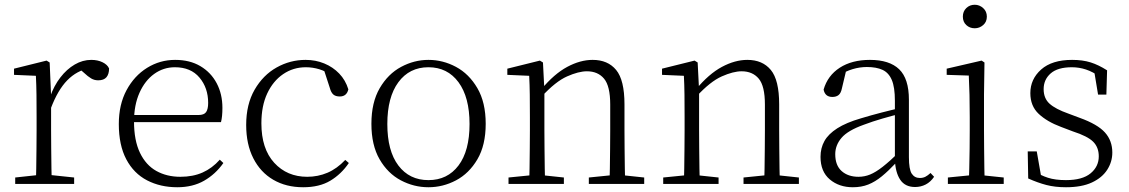

<svg xmlns="http://www.w3.org/2000/svg" viewBox="-20 -774 4752 808"><path d="M44 0V-27L155 -39H178L292 -27V0ZM131 0Q132 -24 132.5 -64.5Q133 -105 133.5 -149Q134 -193 134 -226V-281Q134 -333 133.5 -375.5Q133 -418 131 -455L39 -459V-485L176 -519L189 -511L195 -371V-370V-226Q195 -193 195.5 -149Q196 -105 196.5 -64.5Q197 -24 198 0ZM194 -318 177 -367H191Q207 -413 234 -448Q261 -483 294.5 -502.5Q328 -522 364 -522Q391 -522 411.5 -512Q432 -502 439 -486Q439 -462 428 -449Q417 -436 393 -436Q377 -436 363.5 -444Q350 -452 333 -468L310 -488H359Q303 -477 263 -436Q223 -395 194 -318Z M726 14Q655 14 599 -15Q543 -44 511.5 -103.5Q480 -163 480 -252Q480 -334 512.5 -394.5Q545 -455 599 -488.5Q653 -522 717 -522Q779 -522 823.5 -495.5Q868 -469 892 -423.5Q916 -378 916 -320Q916 -283 910 -260H510V-290H815Q839 -290 847.5 -302.5Q856 -315 856 -341Q856 -404 819.5 -447.5Q783 -491 716 -491Q668 -491 629 -463Q590 -435 567 -383.5Q544 -332 544 -263Q544 -183 569 -131Q594 -79 638 -54.5Q682 -30 739 -30Q792 -30 832.5 -48Q873 -66 905 -102L920 -88Q887 -41 839 -13.5Q791 14 726 14Z M1256 14Q1184 14 1130 -17.5Q1076 -49 1046 -108Q1016 -167 1016 -248Q1016 -335 1051.5 -396.5Q1087 -458 1144 -490Q1201 -522 1266 -522Q1308 -522 1344.5 -507Q1381 -492 1407.5 -464.5Q1434 -437 1446 -398Q1439 -368 1410 -368Q1392 -368 1382.5 -376.5Q1373 -385 1368 -404L1340 -490L1383 -452Q1352 -474 1324 -482.5Q1296 -491 1267 -491Q1214 -491 1171.5 -462Q1129 -433 1104.5 -380.5Q1080 -328 1080 -255Q1080 -148 1134 -89Q1188 -30 1273 -30Q1318 -30 1358 -47Q1398 -64 1433 -101L1448 -88Q1416 -41 1370 -13.5Q1324 14 1256 14Z M1783 14Q1722 14 1667 -15Q1612 -44 1577.5 -103.5Q1543 -163 1543 -253Q1543 -343 1578 -403Q1613 -463 1668 -492.5Q1723 -522 1783 -522Q1844 -522 1899 -492.5Q1954 -463 1989 -403Q2024 -343 2024 -253Q2024 -163 1989 -103.5Q1954 -44 1899 -15Q1844 14 1783 14ZM1783 -16Q1863 -16 1909.5 -77.5Q1956 -139 1956 -252Q1956 -365 1909.5 -428Q1863 -491 1783 -491Q1703 -491 1656.5 -428Q1610 -365 1610 -252Q1610 -139 1656.5 -77.5Q1703 -16 1783 -16Z M2120 0V-27L2230 -38H2250L2353 -27V0ZM2207 0Q2208 -24 2208.5 -64.5Q2209 -105 2209.5 -149Q2210 -193 2210 -226V-281Q2210 -333 2209.5 -375.5Q2209 -418 2207 -455L2115 -459V-485L2252 -519L2265 -511L2271 -393V-392V-226Q2271 -193 2271.5 -149Q2272 -105 2272.5 -64.5Q2273 -24 2274 0ZM2458 0V-27L2567 -38H2588L2691 -27V0ZM2545 0Q2546 -24 2546.5 -64Q2547 -104 2547.5 -148Q2548 -192 2548 -226V-334Q2548 -412 2522 -443Q2496 -474 2450 -474Q2415 -474 2366.5 -452.5Q2318 -431 2260 -368L2250 -398H2258Q2312 -463 2367 -492.5Q2422 -522 2474 -522Q2538 -522 2573 -479.5Q2608 -437 2608 -335V-226Q2608 -192 2608.5 -148Q2609 -104 2609.5 -64Q2610 -24 2611 0Z M2771 0V-27L2881 -38H2901L3004 -27V0ZM2858 0Q2859 -24 2859.5 -64.5Q2860 -105 2860.5 -149Q2861 -193 2861 -226V-281Q2861 -333 2860.5 -375.5Q2860 -418 2858 -455L2766 -459V-485L2903 -519L2916 -511L2922 -393V-392V-226Q2922 -193 2922.5 -149Q2923 -105 2923.5 -64.5Q2924 -24 2925 0ZM3109 0V-27L3218 -38H3239L3342 -27V0ZM3196 0Q3197 -24 3197.5 -64Q3198 -104 3198.5 -148Q3199 -192 3199 -226V-334Q3199 -412 3173 -443Q3147 -474 3101 -474Q3066 -474 3017.5 -452.5Q2969 -431 2911 -368L2901 -398H2909Q2963 -463 3018 -492.5Q3073 -522 3125 -522Q3189 -522 3224 -479.5Q3259 -437 3259 -335V-226Q3259 -192 3259.5 -148Q3260 -104 3260.5 -64Q3261 -24 3262 0Z M3569 14Q3511 14 3472 -19Q3433 -52 3433 -114Q3433 -151 3449.5 -180.5Q3466 -210 3503.5 -234Q3541 -258 3603 -276Q3646 -289 3690.5 -300.5Q3735 -312 3775 -321V-297Q3735 -287 3693.5 -275Q3652 -263 3615 -249Q3548 -225 3521.5 -194Q3495 -163 3495 -125Q3495 -78 3522 -54Q3549 -30 3593 -30Q3618 -30 3641.5 -39.5Q3665 -49 3694.5 -72Q3724 -95 3764 -134L3770 -89H3751Q3719 -55 3691 -32Q3663 -9 3634 2.5Q3605 14 3569 14ZM3831 13Q3789 13 3768.5 -17.5Q3748 -48 3746 -102V-106V-350Q3746 -407 3733 -437.5Q3720 -468 3694 -480Q3668 -492 3628 -492Q3598 -492 3568 -483Q3538 -474 3506 -454L3542 -482L3523 -402Q3519 -382 3509 -374Q3499 -366 3483 -366Q3452 -366 3446 -397Q3463 -456 3514 -489Q3565 -522 3641 -522Q3723 -522 3764 -482.5Q3805 -443 3805 -354V-113Q3805 -61 3817 -43Q3829 -25 3851 -25Q3864 -25 3874 -30Q3884 -35 3896 -46L3911 -30Q3896 -8 3875.5 2.5Q3855 13 3831 13Z M3969 0V-27L4080 -38H4099L4204 -27V0ZM4057 0Q4058 -24 4059 -64.5Q4060 -105 4060.5 -149Q4061 -193 4061 -226V-281Q4061 -332 4060 -375Q4059 -418 4057 -456L3964 -459V-485L4111 -519L4123 -511L4121 -377V-226Q4121 -193 4121.5 -149Q4122 -105 4122.5 -64.5Q4123 -24 4124 0ZM4082 -655Q4061 -655 4046.5 -668.5Q4032 -682 4032 -704Q4032 -726 4046.5 -740Q4061 -754 4082 -754Q4102 -754 4117.5 -740Q4133 -726 4133 -704Q4133 -682 4117.5 -668.5Q4102 -655 4082 -655Z M4466 14Q4420 14 4383.5 4.5Q4347 -5 4307 -23L4305 -137H4343L4364 -17L4332 -18V-54Q4359 -36 4390 -26Q4421 -16 4466 -16Q4535 -16 4569.5 -44.5Q4604 -73 4604 -116Q4604 -154 4580.5 -177.5Q4557 -201 4495 -221L4445 -240Q4386 -262 4351 -295Q4316 -328 4316 -382Q4316 -441 4361.5 -481.5Q4407 -522 4492 -522Q4536 -522 4569.5 -511.5Q4603 -501 4639 -478L4636 -376H4601L4583 -485L4610 -483V-450Q4579 -472 4550 -481.5Q4521 -491 4491 -491Q4431 -491 4401.5 -465Q4372 -439 4372 -399Q4372 -360 4397 -337.5Q4422 -315 4476 -296L4524 -278Q4599 -251 4630 -216.5Q4661 -182 4661 -132Q4661 -93 4639.5 -59.5Q4618 -26 4575 -6Q4532 14 4466 14Z"/></svg>

Font: Noto Serif SC
Style: Regular
Weight: 200
Designer: Ryoko NISHIZUKA 西塚涼子 (kana & ideographs); Frank Grießhammer (Latin, Greek & Cyrillic); Wenlong ZHANG 张文龙 (bopomofo); San
Foundry: Adobe
Version: Version 2.001;hotconv 1.1.0;makeotfexe 2.6.0